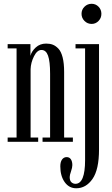

<svg xmlns="http://www.w3.org/2000/svg" viewBox="-20 -760 599 1029"><path d="M471.2 -631.8Q448.7 -631.8 432.9 -647.7Q417 -663.6 417 -686Q417 -708.5 432.9 -724.1Q448.7 -739.7 471.2 -739.7Q492.7 -739.7 508.1 -724.1Q523.4 -708.5 523.4 -686Q523.4 -663.6 508.1 -647.7Q492.7 -631.8 471.2 -631.8ZM21 0V-22.9H68.8V-500.5H21V-523.4H143.1V-460.9Q149.4 -485.4 171.9 -505.9Q194.3 -526.4 227.5 -526.4Q247.6 -526.4 262.9 -520.5Q278.3 -514.6 293 -499.3Q307.6 -483.9 315.7 -452.4Q323.7 -420.9 323.7 -374.5V-22.9H370.6V0H208V-22.9H248.5V-364.7Q248.5 -431.2 237.5 -461.7Q226.6 -492.2 202.1 -492.2Q179.2 -492.2 162.1 -458.3Q145 -424.3 144 -389.2V-22.9H184.6V0ZM388.7 249Q350.1 249 326.7 216.1Q303.2 183.1 303.2 131.3Q303.2 107.9 312.5 95Q321.8 82 337.4 82Q352.1 82 359.9 93.8Q367.7 105.5 367.7 125Q367.7 138.2 360.6 158.4Q353.5 178.7 353.5 188.5Q353.5 208.5 362.8 216.8Q372.1 225.1 384.3 225.1Q436 225.1 436 97.7V-500.5H384.8V-523.4H510.7V40.5Q510.7 148.9 475.8 199Q440.9 249 388.7 249Z"/></svg>

Font: Imbue
Style: Regular
Weight: 400
Designer: Tyler Finck
Foundry: Etcetera Type Company
Version: Version 0.910